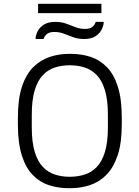

<svg xmlns="http://www.w3.org/2000/svg" viewBox="-20 -979 733 1009"><path d="M341 10Q286 10 237 -6Q188 -22 151.5 -60Q115 -98 94.5 -163Q74 -228 74 -326V-360Q74 -459 95.5 -524Q117 -589 155 -626.5Q193 -664 241.5 -680Q290 -696 343 -696H352Q408 -696 456.5 -680Q505 -664 542 -626Q579 -588 599.5 -523Q620 -458 620 -360V-326Q620 -227 598 -162Q576 -97 538.5 -59.5Q501 -22 452.5 -6Q404 10 350 10ZM347 -50Q388 -50 424.5 -61.5Q461 -73 488.5 -101.5Q516 -130 531.5 -181Q547 -232 547 -310V-376Q547 -454 531.5 -505Q516 -556 488.5 -584.5Q461 -613 424.5 -624.5Q388 -636 347 -636Q305 -636 269 -624.5Q233 -613 205.5 -584.5Q178 -556 162.5 -505Q147 -454 147 -376V-310Q147 -232 162.5 -181Q178 -130 205.5 -101.5Q233 -73 269 -61.5Q305 -50 347 -50ZM180 -910V-959H513V-910ZM167 -774Q167 -793 177.5 -814Q188 -835 210.5 -849.5Q233 -864 271 -864Q302 -864 327 -855Q352 -846 376 -836.5Q400 -827 427 -827Q451 -827 464.5 -837Q478 -847 483 -864H525Q525 -846 515 -825Q505 -804 482.5 -789Q460 -774 422 -774Q391 -774 366 -783Q341 -792 317 -801.5Q293 -811 265 -811Q241 -811 227.5 -801Q214 -791 209 -774Z"/></svg>

Font: Chivo ExtraLight
Style: Regular
Weight: 250
Designer: Hector Gatti
Foundry: Omnibus-Type
Version: Version 2.002